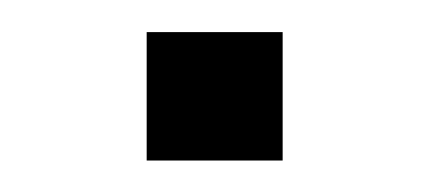

<svg xmlns="http://www.w3.org/2000/svg" viewBox="-20 -102 273 122"><path d="M159.6 0V-81.6H73.2V0Z"/></svg>

Font: Arad-FD-VF Thin
Style: Regular
Weight: 100
Designer: Mohammad Darvishi
Version: Version 1.010;September 21, 2024;FontCreator 15.0.0.2992 64-